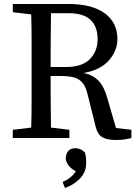

<svg xmlns="http://www.w3.org/2000/svg" viewBox="-20 -690 691 960"><path d="M321 -624H235Q234 -558 233.5 -492Q233 -426 233 -355H310Q391 -355 429.5 -394.5Q468 -434 468 -494Q468 -557 433 -590.5Q398 -624 321 -624ZM44 -629V-670H324Q439 -670 503 -624Q567 -578 567 -495Q567 -437 525 -388.5Q483 -340 398 -325Q444 -316 472.5 -286.5Q501 -257 517 -198L560 -50L637 -41V0Q622 4 603.5 7Q585 10 562 10Q515 10 491.5 -4Q468 -18 459 -54L419 -214Q410 -255 393 -275.5Q376 -296 349.5 -303Q323 -310 282 -310H233Q233 -238 233.5 -175Q234 -112 235 -52L327 -41V0H44V-41L136 -52Q138 -115 138 -180Q138 -245 138 -310V-359Q138 -424 138 -489Q138 -554 136 -618ZM411 125Q411 171 379.5 203Q348 235 305 250L293 220Q341 198 359 166Q332 152 320.5 134Q309 116 309 103Q309 81 320.5 66Q332 51 357 51Q369 51 381 56Q393 61 405 73Q409 88 410 100Q411 112 411 125Z"/></svg>

Font: Source Serif 4
Style: Regular
Weight: 400
Designer: Frank Grießhammer
Foundry: Adobe
Version: Version 4.005;hotconv 1.1.0;makeotfexe 2.6.0